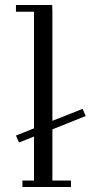

<svg xmlns="http://www.w3.org/2000/svg" viewBox="-20 -749 405 769"><path d="M43.9 -206.1 116.2 -234.9V-702.1H43.9V-729H189L189.9 -702.1V-265.1L311 -313L323.2 -284.2L189.9 -231V-25.9H264.2V0H69.8V-25.9H116.2V-202.1L56.2 -178.2Z"/></svg>

Font: Dehuti Alt
Style: Book
Weight: 400
Version: Version 1.2